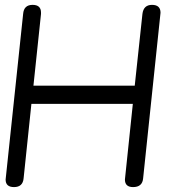

<svg xmlns="http://www.w3.org/2000/svg" viewBox="-20 -762 702 782"><path d="M2.9 -30.8 74.2 -705.1Q77.1 -742.2 112.8 -742.2Q147 -742.2 147 -710.9V-705.1L116.2 -413.1H528.8L560.1 -705.1Q564.5 -742.2 599.1 -742.2Q633.8 -742.2 633.8 -710L563 -36.1Q560.1 0 522 0Q488.8 0 488.8 -30.8L521 -338.9H107.9L76.2 -36.1Q73.2 0 37.1 0Q2.9 0 2.9 -30.8Z"/></svg>

Font: BPreplay
Style: Italic
Weight: 400
Italic angle: -6°
Designer: Magenta/George Triantafyllakos
Foundry: Magenta/George Triantafyllakos
Version: Version 1.00